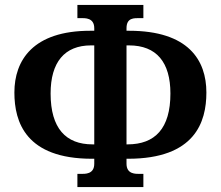

<svg xmlns="http://www.w3.org/2000/svg" viewBox="-20 -744 890 774"><path d="M292 10H558V-43H545C527 -43 490 -41 490 -84V-104H496C766 -104 812 -252 812 -371C812 -501 740 -620 500 -620H490V-630C490 -673 520 -671 545 -671H558V-724H292V-671H305C323 -671 360 -673 360 -630V-620H344C113 -620 38 -501 38 -371C38 -252 84 -104 351 -104H360V-84C360 -41 323 -43 305 -43H292ZM360 -162H353C246 -162 184 -226 184 -367C184 -493 240 -561 347 -561H360ZM490 -162V-561H500C611 -561 667 -493 667 -367C667 -226 605 -162 494 -162Z"/></svg>

Font: Noto Serif Condensed
Style: Bold
Weight: 700
Width: 3
Designer: Monotype Design Team
Foundry: Monotype Imaging Inc.
Version: Version 2.015